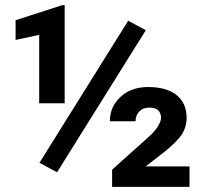

<svg xmlns="http://www.w3.org/2000/svg" viewBox="-20 -731 801 751"><path d="M232.9 -327.1H133.3V-594.7L41 -574.7V-651.9L223.6 -710.9H232.9ZM721.2 0H418.5V-67.4L558.6 -192.9Q585.9 -216.8 597.9 -237.3Q609.9 -257.8 609.9 -269Q609.9 -310.1 563.5 -310.1Q539.1 -310.1 524.7 -294.9Q510.3 -279.8 510.3 -256.8H409.7Q409.7 -313.5 451.4 -352.1Q493.2 -390.6 559.1 -390.6Q631.3 -390.6 670.7 -359.1Q710 -327.6 710 -269.5Q710 -235.4 692.4 -207Q674.8 -178.7 622.1 -136.2L549.8 -80.1H721.2ZM203.1 -57.1 134.3 -94.2 481.4 -649.9 550.3 -612.8Z"/></svg>

Font: Shabnam FD
Style: Bold-FD
Weight: 700
Foundry: DejaVu fonts team - Redesigned by Saber Rastikerdar - Based on Vazir font
Version: Version 5.0.1